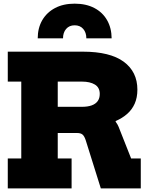

<svg xmlns="http://www.w3.org/2000/svg" viewBox="-20 -1054 838 1074"><path d="M604.5 -839.5H463Q463 -872 445.5 -892.2Q428 -912.5 397.5 -912.5Q367.5 -912.5 350 -892.2Q332.5 -872 332.5 -839.5H191Q191 -897 216.2 -940.8Q241.5 -984.5 287.8 -1009Q334 -1033.5 397.5 -1033.5Q461.5 -1033.5 507.8 -1009.2Q554 -985 579 -941.2Q604 -897.5 604.5 -839.5ZM520.5 -437Q571.5 -425.5 602.2 -398.5Q633 -371.5 643.5 -344.5L713.5 -167.5H767.5V0H544L459.5 -269.5Q452 -292.5 441.8 -301.2Q431.5 -310 411 -310H337.5ZM308 -597.5V-765H443Q595.5 -765 672 -708.8Q748.5 -652.5 748.5 -552.5Q748.5 -508 733.5 -474.2Q718.5 -440.5 691 -416.5Q663.5 -392.5 627 -377V-360L469.5 -310H241V-456.5H438Q470.5 -456.5 492.8 -464.5Q515 -472.5 526.5 -488.5Q538 -504.5 538 -528.5Q538 -564.5 510.8 -581Q483.5 -597.5 439 -597.5ZM23.5 -597.5V-765H378V-597.5H303V-167.5H380.5V0H23.5V-167.5H99V-597.5Z"/></svg>

Font: Hepta Slab ExtraBold
Style: Regular
Weight: 800
Designer: Michael LaGattuta
Foundry: Michael LaGattuta
Version: Version 1.102